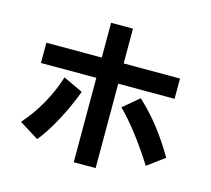

<svg xmlns="http://www.w3.org/2000/svg" viewBox="-117 -946 1234 1125"><g transform="rotate(15 500.0 -384.0)"><path d="M85.9 -472.7V-595.7H421.9V-806.6H554.7V-595.7H896.5V-472.7H554.7V39.1H421.9V-472.7ZM62.5 -109.4Q185.5 -250 241.2 -426.8L360.4 -371.1Q325.2 -275.4 274.9 -182.6Q224.6 -89.8 179.7 -36.1ZM608.4 -343.8 704.1 -424.8Q835 -305.7 938.5 -126L835 -49.8Q713.9 -240.2 608.4 -343.8Z"/></g></svg>

Font: Gothic A1 ExtraBold
Style: Regular
Weight: 800
Designer: HanYang I&C Co.,Ltd.
Foundry: HanYang I&C Co.,Ltd.
Version: Version 2.50